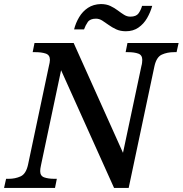

<svg xmlns="http://www.w3.org/2000/svg" viewBox="-41 -926 900 946"><path d="M-21 0 -11 -45H2Q34 -45 60.5 -57Q87 -69 97 -114L200 -601Q202 -608 203.5 -617Q205 -626 205 -631Q205 -655 184.5 -662Q164 -669 133 -669H120L129 -714H322L565 -173L656 -602Q658 -608 659 -617Q660 -626 660 -631Q660 -655 640 -662Q620 -669 590 -669H578L587 -714H839L829 -669H816Q783 -669 756.5 -657Q730 -645 720 -600L593 0H521L260 -580L161 -112Q157 -94 157 -83Q157 -59 177 -52Q197 -45 227 -45H239L230 0ZM579 -772Q552 -772 531.5 -781.5Q511 -791 494.5 -803Q478 -815 463 -824.5Q448 -834 432 -834Q403 -834 391.5 -817.5Q380 -801 373 -781H324Q332 -813 349 -841.5Q366 -870 392.5 -887.5Q419 -905 456 -906Q483 -906 503 -896.5Q523 -887 539.5 -874.5Q556 -862 570.5 -853Q585 -844 601 -844Q630 -844 641.5 -860Q653 -876 659 -897H709Q700 -865 683.5 -836.5Q667 -808 641 -790Q615 -772 579 -772Z"/></svg>

Font: Noto Serif Medium
Style: Italic
Weight: 500
Italic angle: -12°
Designer: Monotype Design Team
Foundry: Monotype Imaging Inc.
Version: Version 2.014; ttfautohint (v1.8.4.7-5d5b)